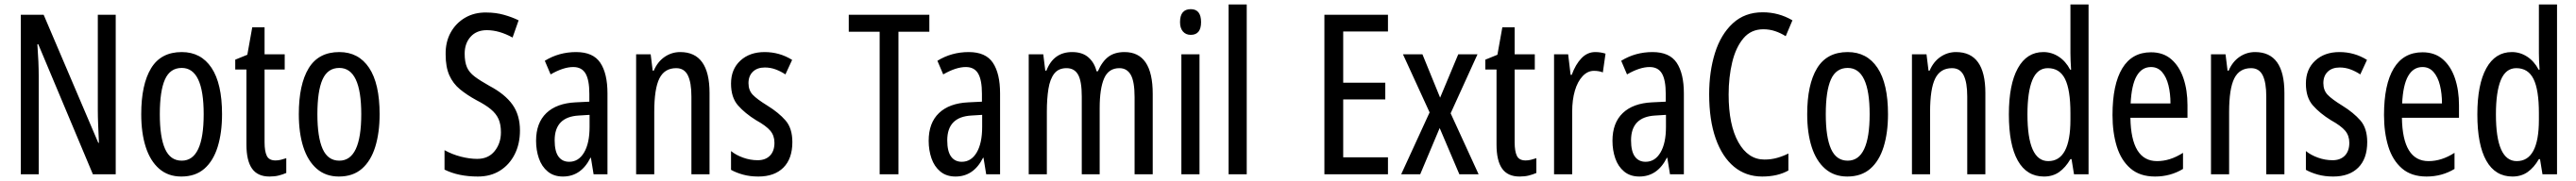

<svg xmlns="http://www.w3.org/2000/svg" viewBox="-20 -780 11508 810"><path d="M497 0H395L151 -582H147Q153 -500 153 -438V0H73V-714H175L419 -141H422Q420 -185 418.5 -221.5Q417 -258 417 -286V-714H497Z M972 -269Q972 -186 952.5 -123Q933 -60 893 -25Q853 10 790 10Q731 10 691 -25Q651 -60 631 -122.5Q611 -185 611 -269Q611 -402 655 -474.5Q699 -547 792 -547Q878 -547 925 -476.5Q972 -406 972 -269ZM694 -269Q694 -166 717.5 -113.5Q741 -61 792 -61Q890 -61 890 -269Q890 -476 792 -476Q740 -476 717 -424.5Q694 -373 694 -269Z M1211 -62Q1223 -62 1235 -65Q1247 -68 1259 -72V-6Q1243 1 1225 5.5Q1207 10 1184 10Q1131 10 1106 -25.5Q1081 -61 1081 -133V-469H1031V-513L1085 -535L1107 -658H1162V-537H1252V-469H1162V-143Q1162 -103 1172 -82.5Q1182 -62 1211 -62Z M1676 -269Q1676 -186 1656.5 -123Q1637 -60 1597 -25Q1557 10 1494 10Q1435 10 1395 -25Q1355 -60 1335 -122.5Q1315 -185 1315 -269Q1315 -402 1359 -474.5Q1403 -547 1496 -547Q1582 -547 1629 -476.5Q1676 -406 1676 -269ZM1398 -269Q1398 -166 1421.5 -113.5Q1445 -61 1496 -61Q1594 -61 1594 -269Q1594 -476 1496 -476Q1444 -476 1421 -424.5Q1398 -373 1398 -269Z M2303 -196Q2303 -136 2279.5 -89.5Q2256 -43 2214 -16.5Q2172 10 2115 10Q2028 10 1966 -21V-108Q2000 -89 2039 -79Q2078 -69 2112 -69Q2162 -69 2190 -104Q2218 -139 2218 -188Q2218 -223 2207.5 -247Q2197 -271 2173 -291Q2149 -311 2108 -332Q2066 -355 2035 -380.5Q2004 -406 1987.5 -443Q1971 -480 1971 -536Q1970 -592 1993.5 -634.5Q2017 -677 2058.5 -701Q2100 -725 2153 -724Q2195 -724 2232 -713.5Q2269 -703 2297 -689L2270 -612Q2210 -645 2155 -645Q2109 -645 2082.5 -615.5Q2056 -586 2056 -540Q2056 -503 2066 -479.5Q2076 -456 2100.5 -437.5Q2125 -419 2166 -396Q2236 -359 2269.5 -312Q2303 -265 2303 -196Z M2554 -547Q2630 -547 2662 -499Q2694 -451 2694 -362V0H2632L2620 -74H2618Q2576 10 2495 10Q2454 10 2427 -12.5Q2400 -35 2387.5 -71.5Q2375 -108 2375 -150Q2375 -230 2421 -274Q2467 -318 2552 -322L2613 -325V-360Q2613 -422 2596 -451Q2579 -480 2541 -480Q2497 -480 2440 -447L2414 -508Q2477 -547 2554 -547ZM2566 -263Q2458 -257 2458 -152Q2458 -103 2475 -79.5Q2492 -56 2523 -56Q2565 -56 2589.5 -97.5Q2614 -139 2614 -212V-266Z M3019 -547Q3150 -547 3150 -364V0H3069V-348Q3069 -411 3053 -443Q3037 -475 3001 -475Q2949 -475 2926 -429Q2903 -383 2903 -279V0H2822V-537H2887L2896 -464H2901Q2918 -504 2949.5 -525.5Q2981 -547 3019 -547Z M3520 -144Q3520 -70 3480 -30Q3440 10 3368 10Q3331 10 3300 1.5Q3269 -7 3246 -20V-104Q3268 -86 3300 -74.5Q3332 -63 3365 -63Q3400 -63 3420 -83.5Q3440 -104 3440 -141Q3440 -173 3421.5 -195Q3403 -217 3358 -242Q3308 -273 3277 -308.5Q3246 -344 3246 -406Q3246 -470 3287.5 -508.5Q3329 -547 3396 -547Q3463 -547 3519 -512L3489 -447Q3468 -461 3445 -469.5Q3422 -478 3397 -478Q3363 -478 3343.5 -459Q3324 -440 3324 -408Q3324 -376 3343 -356Q3362 -336 3409 -307Q3459 -276 3489.5 -241Q3520 -206 3520 -144Z M3994 0H3910V-638H3772V-714H4132V-638H3994Z M4308 -547Q4384 -547 4416 -499Q4448 -451 4448 -362V0H4386L4374 -74H4372Q4330 10 4249 10Q4208 10 4181 -12.5Q4154 -35 4141.5 -71.5Q4129 -108 4129 -150Q4129 -230 4175 -274Q4221 -318 4306 -322L4367 -325V-360Q4367 -422 4350 -451Q4333 -480 4295 -480Q4251 -480 4194 -447L4168 -508Q4231 -547 4308 -547ZM4320 -263Q4212 -257 4212 -152Q4212 -103 4229 -79.5Q4246 -56 4277 -56Q4319 -56 4343.5 -97.5Q4368 -139 4368 -212V-266Z M5004 -547Q5130 -547 5130 -360V0H5049V-345Q5049 -415 5032 -445Q5015 -475 4981 -475Q4933 -475 4913 -429.5Q4893 -384 4893 -296V0H4813V-348Q4813 -417 4796.5 -446Q4780 -475 4745 -475Q4709 -475 4690 -450.5Q4671 -426 4664 -382Q4657 -338 4657 -281V0H4576V-537H4641L4650 -464H4655Q4687 -547 4770 -547Q4816 -547 4843 -523Q4870 -499 4879 -461H4885Q4904 -505 4932 -526Q4960 -547 5004 -547Z M5300 -739Q5346 -739 5346 -681Q5346 -624 5300 -624Q5278 -624 5265 -639Q5252 -654 5252 -681Q5252 -739 5300 -739ZM5339 -537V0H5258V-537Z M5550 0H5469V-760H5550Z M6181 0H5897V-714H6181V-639H5981V-410H6169V-335H5981V-76H6181Z M6367 -277 6248 -537H6335L6414 -343L6495 -537H6581L6461 -273L6586 0H6500L6412 -207L6325 0H6240Z M6796 -62Q6808 -62 6820 -65Q6832 -68 6844 -72V-6Q6828 1 6810 5.5Q6792 10 6769 10Q6716 10 6691 -25.5Q6666 -61 6666 -133V-469H6616V-513L6670 -535L6692 -658H6747V-537H6837V-469H6747V-143Q6747 -103 6757 -82.5Q6767 -62 6796 -62Z M7107 -547Q7131 -547 7153 -540L7141 -456Q7124 -463 7101 -463Q7073 -463 7050.5 -439Q7028 -415 7016 -374Q7004 -333 7004 -280V0H6923V-537H6986L6997 -445H7002Q7019 -492 7045.5 -519.5Q7072 -547 7107 -547Z M7363 -547Q7439 -547 7471 -499Q7503 -451 7503 -362V0H7441L7429 -74H7427Q7385 10 7304 10Q7263 10 7236 -12.5Q7209 -35 7196.5 -71.5Q7184 -108 7184 -150Q7184 -230 7230 -274Q7276 -318 7361 -322L7422 -325V-360Q7422 -422 7405 -451Q7388 -480 7350 -480Q7306 -480 7249 -447L7223 -508Q7286 -547 7363 -547ZM7375 -263Q7267 -257 7267 -152Q7267 -103 7284 -79.5Q7301 -56 7332 -56Q7374 -56 7398.5 -97.5Q7423 -139 7423 -212V-266Z M7858 -649Q7803 -649 7769 -608.5Q7735 -568 7719 -501.5Q7703 -435 7703 -357Q7703 -221 7746.5 -143.5Q7790 -66 7863 -66Q7893 -66 7919.5 -73.5Q7946 -81 7970 -93V-17Q7922 10 7853 10Q7780 10 7727 -34Q7674 -78 7645 -160.5Q7616 -243 7616 -358Q7616 -460 7642 -543Q7668 -626 7721.5 -675.5Q7775 -725 7855 -725Q7927 -725 7988 -689L7958 -618Q7936 -632 7911 -640.5Q7886 -649 7858 -649Z M8415 -269Q8415 -186 8395.5 -123Q8376 -60 8336 -25Q8296 10 8233 10Q8174 10 8134 -25Q8094 -60 8074 -122.5Q8054 -185 8054 -269Q8054 -402 8098 -474.5Q8142 -547 8235 -547Q8321 -547 8368 -476.5Q8415 -406 8415 -269ZM8137 -269Q8137 -166 8160.5 -113.5Q8184 -61 8235 -61Q8333 -61 8333 -269Q8333 -476 8235 -476Q8183 -476 8160 -424.5Q8137 -373 8137 -269Z M8719 -547Q8850 -547 8850 -364V0H8769V-348Q8769 -411 8753 -443Q8737 -475 8701 -475Q8649 -475 8626 -429Q8603 -383 8603 -279V0H8522V-537H8587L8596 -464H8601Q8618 -504 8649.5 -525.5Q8681 -547 8719 -547Z M9112 10Q9035 10 8995 -61Q8955 -132 8955 -268Q8955 -402 8995 -474.5Q9035 -547 9109 -547Q9146 -547 9177.5 -526.5Q9209 -506 9229 -468H9233Q9230 -513 9230 -542V-760H9311V0H9246L9235 -68H9230Q9208 -30 9179.5 -10Q9151 10 9112 10ZM9131 -59Q9230 -59 9230 -244V-274Q9230 -378 9206 -426.5Q9182 -475 9129 -475Q9082 -475 9060 -422Q9038 -369 9038 -268Q9038 -59 9131 -59Z M9590 -546Q9645 -546 9681 -514.5Q9717 -483 9735 -429.5Q9753 -376 9753 -309V-253H9498Q9501 -59 9617 -59Q9646 -59 9674.5 -68Q9703 -77 9733 -96V-24Q9677 10 9608 10Q9540 10 9498 -26.5Q9456 -63 9437 -125Q9418 -187 9418 -265Q9418 -402 9461.5 -474Q9505 -546 9590 -546ZM9590 -480Q9549 -480 9526 -440Q9503 -400 9499 -317H9677Q9677 -361 9668 -398Q9659 -435 9639.5 -457.5Q9620 -480 9590 -480Z M10055 -547Q10186 -547 10186 -364V0H10105V-348Q10105 -411 10089 -443Q10073 -475 10037 -475Q9985 -475 9962 -429Q9939 -383 9939 -279V0H9858V-537H9923L9932 -464H9937Q9954 -504 9985.5 -525.5Q10017 -547 10055 -547Z M10556 -144Q10556 -70 10516 -30Q10476 10 10404 10Q10367 10 10336 1.5Q10305 -7 10282 -20V-104Q10304 -86 10336 -74.5Q10368 -63 10401 -63Q10436 -63 10456 -83.5Q10476 -104 10476 -141Q10476 -173 10457.5 -195Q10439 -217 10394 -242Q10344 -273 10313 -308.5Q10282 -344 10282 -406Q10282 -470 10323.5 -508.5Q10365 -547 10432 -547Q10499 -547 10555 -512L10525 -447Q10504 -461 10481 -469.5Q10458 -478 10433 -478Q10399 -478 10379.5 -459Q10360 -440 10360 -408Q10360 -376 10379 -356Q10398 -336 10445 -307Q10495 -276 10525.5 -241Q10556 -206 10556 -144Z M10803 -546Q10858 -546 10894 -514.5Q10930 -483 10948 -429.5Q10966 -376 10966 -309V-253H10711Q10714 -59 10830 -59Q10859 -59 10887.5 -68Q10916 -77 10946 -96V-24Q10890 10 10821 10Q10753 10 10711 -26.5Q10669 -63 10650 -125Q10631 -187 10631 -265Q10631 -402 10674.5 -474Q10718 -546 10803 -546ZM10803 -480Q10762 -480 10739 -440Q10716 -400 10712 -317H10890Q10890 -361 10881 -398Q10872 -435 10852.5 -457.5Q10833 -480 10803 -480Z M11205 10Q11128 10 11088 -61Q11048 -132 11048 -268Q11048 -402 11088 -474.5Q11128 -547 11202 -547Q11239 -547 11270.5 -526.5Q11302 -506 11322 -468H11326Q11323 -513 11323 -542V-760H11404V0H11339L11328 -68H11323Q11301 -30 11272.5 -10Q11244 10 11205 10ZM11224 -59Q11323 -59 11323 -244V-274Q11323 -378 11299 -426.5Q11275 -475 11222 -475Q11175 -475 11153 -422Q11131 -369 11131 -268Q11131 -59 11224 -59Z"/></svg>

Font: Noto Sans Tamil ExtraCondensed
Style: Regular
Weight: 400
Width: 2
Designer: Jelle Bosma - Monotype Design Team
Foundry: Monotype Imaging Inc.
Version: Version 2.004; ttfautohint (v1.8.4.7-5d5b)